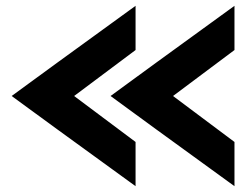

<svg xmlns="http://www.w3.org/2000/svg" viewBox="-20 -598 846 660"><path d="M176 -224V-382L446 -578V-426ZM176 -154 20 -268 176 -382ZM446 42 176 -154V-312L446 -110ZM516 -224V-382L786 -578V-426ZM516 -154 360 -268 516 -382ZM786 42 516 -154V-312L786 -110Z"/></svg>

Font: Akshar Light
Style: Regular
Weight: 300
Designer: Tall Chai
Foundry: Tall Chai
Version: Version 1.100